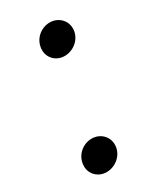

<svg xmlns="http://www.w3.org/2000/svg" viewBox="-128 -499 466 556"><g transform="rotate(-30 105.0 -221.0)"><path d="M61 8C91 8 121 -16 121 -50C121 -76 100 -98 71 -98C41 -98 12 -74 12 -39C12 -13 33 8 61 8ZM124 -344C154 -344 184 -368 184 -402C184 -428 163 -450 134 -450C104 -450 75 -426 75 -391C75 -365 96 -344 124 -344Z"/></g></svg>

Font: Fixel Display 20240404
Style: Italic
Weight: 400
Italic angle: -10°
Designer: AlfaBravo + MacPaw
Foundry: Kyrylo Tkachov, Marchela Mozhyna, Serhii Makarenko, Maria Weinstein, Zakhar Kryvoshyya
Version: Version 1.211;Glyphs 3.2 (3225)